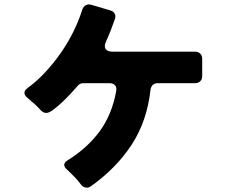

<svg xmlns="http://www.w3.org/2000/svg" viewBox="-20 -817 1040 884"><path d="M353 33Q339 14 323 -2.5Q307 -19 290 -35Q260 -60 293 -80Q384 -137 440 -214Q496 -291 515 -398Q518 -415 509.5 -424.5Q501 -434 484 -434H363Q348 -434 338 -422Q330 -413 311 -392Q292 -371 270 -350Q248 -329 227 -313Q206 -297 194 -297Q180 -297 169 -308Q155 -324 139.5 -338Q124 -352 107 -366Q93 -377 92.5 -388.5Q92 -400 106 -411Q149 -442 187.5 -483.5Q226 -525 259 -572Q292 -619 317.5 -670.5Q343 -722 359 -773Q364 -787 375 -793Q386 -799 400 -795L488 -769Q502 -765 508 -754Q514 -743 509 -729Q500 -703 490 -677.5Q480 -652 469 -628Q458 -605 466 -592Q474 -579 499 -579H878Q893 -579 902 -570Q911 -561 911 -546V-467Q911 -452 902 -443Q893 -434 878 -434H706Q692 -434 683.5 -426Q675 -418 673 -404Q657 -259 586 -150.5Q515 -42 398 41Q389 47 380 47Q364 47 353 33Z"/></svg>

Font: Higure Gothic Black
Style: Regular
Weight: 900
Designer: Yoshimichi Ohira
Foundry: Positype
Version: Version 1.000